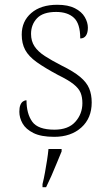

<svg xmlns="http://www.w3.org/2000/svg" viewBox="-20 -563 455 804"><path d="M207 10Q152 10 120 -6Q88 -22 74.5 -46Q61 -70 61 -95Q61 -112 65 -122.5Q69 -133 76 -138Q83 -143 91 -143Q91 -87 115 -53.5Q139 -20 208 -20Q266 -20 295.5 -53Q325 -86 325 -131Q325 -156 317.5 -174.5Q310 -193 288 -210.5Q266 -228 223 -249Q167 -279 133.5 -303Q100 -327 85.5 -354Q71 -381 71 -418Q71 -474 111 -508.5Q151 -543 220 -543Q265 -543 293.5 -528.5Q322 -514 335 -491.5Q348 -469 348 -447Q348 -426 340 -414Q332 -402 316 -402Q316 -464 289.5 -488.5Q263 -513 215 -513Q160 -513 135 -486.5Q110 -460 110 -421Q110 -391 124.5 -369Q139 -347 167.5 -328.5Q196 -310 237 -289Q288 -264 315.5 -241Q343 -218 353.5 -192.5Q364 -167 364 -134Q364 -68 320.5 -29Q277 10 207 10ZM158 208Q164 184 168.5 158.5Q173 133 177 108Q181 83 183 61H238V71Q229 92 218 119.5Q207 147 195 174Q183 201 173 221H158Z"/></svg>

Font: Noto Serif Kannada ExtraLight
Style: Regular
Weight: 250
Version: Version 2.003